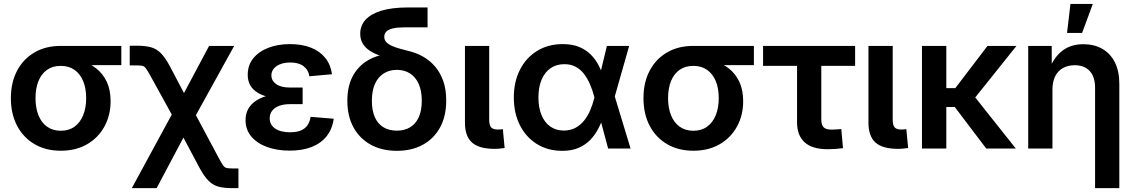

<svg xmlns="http://www.w3.org/2000/svg" viewBox="-20 -766 5852 990"><path d="M293.5 11.2Q216.3 11.2 158.2 -22.7Q100.1 -56.6 68.1 -117.7Q36.1 -178.7 36.1 -259.8Q36.1 -340.8 68.1 -401.4Q100.1 -461.9 157.7 -495.6Q215.3 -529.3 293 -529.3H605.5V-430.2H384.8L293 -426.3Q251.5 -426.3 222.4 -405.8Q193.4 -385.3 178.2 -347.9Q163.1 -310.5 163.1 -259.8Q163.1 -210 178.2 -171.9Q193.4 -133.8 222.7 -112.8Q252 -91.8 293.5 -91.8Q335.4 -91.8 364.5 -113Q393.6 -134.3 408.9 -172.1Q424.3 -210 424.3 -259.8Q424.3 -310.5 408.9 -347.7Q393.6 -384.8 364.5 -405.5Q335.4 -426.3 293.5 -426.3V-467.3Q347.7 -467.3 394.3 -454.1Q440.9 -440.9 475.8 -413.6Q510.7 -386.2 530.5 -344.2Q550.3 -302.2 550.3 -244.1Q550.3 -171.4 518.3 -113.3Q486.3 -55.2 428.7 -22Q371.1 11.2 293.5 11.2Z M659.7 204.1 900.4 -239.3H954.1L1109.4 51.3Q1122.6 76.2 1130.6 87.2Q1138.7 98.1 1148.9 100.3Q1159.2 102.5 1178.7 102.5H1209.5V204.1H1178.7Q1136.7 204.1 1107.9 196.8Q1079.1 189.5 1056.2 167Q1033.2 144.5 1008.8 99.6L925.8 -56.6L787.6 204.1ZM897.5 -117.7 755.4 -375.5Q740.7 -401.4 732.9 -412.6Q725.1 -423.8 715.3 -426.3Q705.6 -428.7 685.5 -428.7H648.9V-530.3H685.5Q728 -530.3 757.1 -522.7Q786.1 -515.1 809.1 -492.2Q832 -469.2 856 -424.3L928.7 -286.1L1058.1 -529.3H1187.5L960 -117.7Z M1473.6 10.7Q1409.2 10.7 1357.7 -7.8Q1306.2 -26.4 1276.1 -61.8Q1246.1 -97.2 1246.1 -147Q1246.1 -180.2 1260.7 -205.8Q1275.4 -231.4 1303.5 -249Q1331.5 -266.6 1371.8 -275.6Q1412.1 -284.7 1463.9 -284.7H1540.5V-229H1474.6Q1442.9 -229 1419.4 -220.2Q1396 -211.4 1383.3 -195.1Q1370.6 -178.7 1370.6 -156.2Q1370.6 -123 1398.4 -103.5Q1426.3 -84 1476.1 -84Q1508.8 -84 1530.8 -93Q1552.7 -102.1 1565.2 -119.9Q1577.6 -137.7 1581.5 -163.6L1700.7 -153.8Q1693.8 -101.6 1665 -64.7Q1636.2 -27.8 1587.9 -8.5Q1539.6 10.7 1473.6 10.7ZM1467.8 -255.4Q1415.5 -255.4 1376 -263.4Q1336.4 -271.5 1310.1 -287.1Q1283.7 -302.7 1270.5 -326.2Q1257.3 -349.6 1257.3 -380.4Q1257.3 -429.2 1285.4 -464.6Q1313.5 -500 1363 -519.3Q1412.6 -538.6 1476.1 -538.6Q1537.1 -538.6 1583.3 -520.3Q1629.4 -502 1657.2 -467.3Q1685.1 -432.6 1691.9 -383.3L1575.2 -372.6Q1570.3 -405.8 1545.2 -424.8Q1520 -443.8 1476.6 -443.8Q1432.6 -443.8 1406 -425Q1379.4 -406.2 1379.4 -377Q1379.4 -350.1 1404.1 -332.3Q1428.7 -314.5 1477.1 -314.5H1540.5V-255.4Z M2026.4 11.7Q1950.2 11.7 1892.8 -19.3Q1835.4 -50.3 1803.2 -108.4Q1771 -166.5 1771 -246.6Q1771 -326.7 1803.2 -381.1Q1835.4 -435.5 1892.8 -463.4Q1950.2 -491.2 2025.9 -491.2V-456.5Q1982.9 -464.8 1948.2 -476.1Q1913.6 -487.3 1888.7 -503.2Q1863.8 -519 1850.6 -541Q1837.4 -563 1837.4 -592.3Q1837.4 -633.8 1864.7 -664.1Q1892.1 -694.3 1946.5 -710.9Q2001 -727.5 2082.5 -727.5H2184.6V-625H2064.9Q2028.3 -625 2005.4 -619.4Q1982.4 -613.8 1971.9 -603Q1961.4 -592.3 1961.4 -576.2Q1961.4 -560.1 1971.9 -548.8Q1982.4 -537.6 2001 -529.3Q2019.5 -521 2044.4 -514.2Q2069.3 -507.3 2098.6 -500Q2132.8 -490.7 2165.5 -471.7Q2198.2 -452.6 2224.1 -422.1Q2250 -391.6 2265.4 -348.4Q2280.8 -305.2 2280.8 -247.6Q2280.8 -166.5 2248.8 -108.4Q2216.8 -50.3 2159.7 -19.3Q2102.5 11.7 2026.4 11.7ZM2025.9 -92.3Q2065.4 -92.3 2094.2 -109.4Q2123 -126.5 2138.9 -160.9Q2154.8 -195.3 2154.8 -246.1Q2154.8 -297.9 2138.9 -333.3Q2123 -368.7 2094.2 -387.2Q2065.4 -405.8 2025.9 -405.8Q1987.3 -405.8 1958.3 -387.2Q1929.2 -368.7 1913.3 -333.3Q1897.5 -297.9 1897.5 -246.1Q1897.5 -195.3 1913.1 -160.9Q1928.7 -126.5 1957.8 -109.4Q1986.8 -92.3 2025.9 -92.3Z M2529.8 1.5Q2450.2 1.5 2413.8 -31Q2377.4 -63.5 2377.4 -133.3V-529.3H2502.4V-148.9Q2502.4 -120.6 2512.2 -109.4Q2522 -98.1 2547.4 -98.1Q2555.2 -98.1 2561.5 -98.6Q2567.9 -99.1 2572.8 -100.1L2582 -2.9Q2571.8 -1.5 2558.3 0Q2544.9 1.5 2529.8 1.5Z M2878.9 11.7Q2804.7 11.7 2748.3 -23.4Q2691.9 -58.6 2660.6 -120.6Q2629.4 -182.6 2629.4 -263.2Q2629.4 -344.2 2660.9 -406.2Q2692.4 -468.3 2749.3 -503.4Q2806.2 -538.6 2881.8 -538.6Q2930.2 -538.6 2965.6 -524.2Q3001 -509.8 3025.9 -484.9Q3050.8 -460 3067.4 -427.7Q3084 -395.5 3094.2 -359.4H3127.9L3148.9 -272L3231.4 0H3115.7L3044.4 -266.1Q3035.2 -301.8 3021.7 -332.5Q3008.3 -363.3 2990.2 -386.2Q2972.2 -409.2 2947.5 -422.1Q2922.9 -435.1 2890.1 -435.1Q2848.6 -435.1 2818.6 -414.1Q2788.6 -393.1 2772.5 -355Q2756.3 -316.9 2756.3 -263.7Q2756.3 -211.4 2772 -173.1Q2787.6 -134.8 2817.1 -113.8Q2846.7 -92.8 2887.2 -92.8Q2919.9 -92.8 2945.8 -106.2Q2971.7 -119.6 2991 -143.3Q3010.3 -167 3023.4 -197.8Q3036.6 -228.5 3044.9 -263.2L3109.4 -529.3H3224.1L3148.4 -263.2L3127.4 -172.9H3093.8Q3082.5 -136.7 3065.4 -103.5Q3048.3 -70.3 3023.2 -44.4Q2998 -18.6 2962.9 -3.4Q2927.7 11.7 2878.9 11.7Z M3555.2 11.2Q3478 11.2 3419.9 -22.7Q3361.8 -56.6 3329.8 -117.7Q3297.9 -178.7 3297.9 -259.8Q3297.9 -340.8 3329.8 -401.4Q3361.8 -461.9 3419.4 -495.6Q3477.1 -529.3 3554.7 -529.3H3867.2V-430.2H3646.5L3554.7 -426.3Q3513.2 -426.3 3484.1 -405.8Q3455.1 -385.3 3439.9 -347.9Q3424.8 -310.5 3424.8 -259.8Q3424.8 -210 3439.9 -171.9Q3455.1 -133.8 3484.4 -112.8Q3513.7 -91.8 3555.2 -91.8Q3597.2 -91.8 3626.2 -113Q3655.3 -134.3 3670.7 -172.1Q3686 -210 3686 -259.8Q3686 -310.5 3670.7 -347.7Q3655.3 -384.8 3626.2 -405.5Q3597.2 -426.3 3555.2 -426.3V-467.3Q3609.4 -467.3 3656 -454.1Q3702.6 -440.9 3737.5 -413.6Q3772.5 -386.2 3792.2 -344.2Q3812 -302.2 3812 -244.1Q3812 -171.4 3780 -113.3Q3748 -55.2 3690.4 -22Q3632.8 11.2 3555.2 11.2Z M4247.6 3.4Q4168.9 3.4 4129.4 -31.7Q4089.8 -66.9 4089.8 -135.7V-426.3H3914.6V-529.3H4389.2V-426.3H4214.8V-150.4Q4214.8 -122.1 4226.6 -109.9Q4238.3 -97.7 4268.1 -97.7Q4279.3 -97.7 4293 -98.6Q4306.6 -99.6 4317.9 -100.6L4326.7 -2Q4307.6 0.5 4287.6 2Q4267.6 3.4 4247.6 3.4Z M4610.4 1.5Q4530.8 1.5 4494.4 -31Q4458 -63.5 4458 -133.3V-529.3H4583V-148.9Q4583 -120.6 4592.8 -109.4Q4602.5 -98.1 4627.9 -98.1Q4635.7 -98.1 4642.1 -98.6Q4648.4 -99.1 4653.3 -100.1L4662.6 -2.9Q4652.3 -1.5 4638.9 0Q4625.5 1.5 4610.4 1.5Z M4859.4 -529.3V0H4733.9V-529.3ZM5221.2 -529.3 4969.2 -214.4H4827.1L4823.2 -311.5H4905.8L5071.8 -529.3ZM5065.4 0 4898.9 -219.7 4986.8 -291 5217.8 0Z M5406.7 -304.2V0H5281.7V-529.3H5402.8L5403.3 -396H5385.7Q5409.7 -465.8 5454.6 -502Q5499.5 -538.1 5566.4 -538.1Q5621.6 -538.1 5663.3 -514.4Q5705.1 -490.7 5728.3 -445.1Q5751.5 -399.4 5751.5 -333V204.1H5626.5V-313.5Q5626.5 -369.6 5598.9 -399.7Q5571.3 -429.7 5521.5 -429.7Q5488.3 -429.7 5462.4 -416Q5436.5 -402.3 5421.6 -374.3Q5406.7 -346.2 5406.7 -304.2ZM5481.9 -596.2 5499.5 -745.6H5614.7L5559.6 -596.2Z"/></svg>

Font: Inter 24pt SemiBold
Style: Regular
Weight: 600
Designer: Rasmus Andersson
Foundry: rsms
Version: Version 4.001;git-66647c0bb